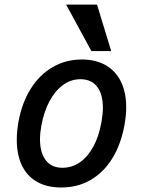

<svg xmlns="http://www.w3.org/2000/svg" viewBox="-20 -824 640 852"><path d="M54.5 -203.5Q54.5 -241.5 62 -284Q77.5 -368.5 116.8 -430.8Q156 -493 214.2 -526.5Q272.5 -560 343 -560Q405 -560 449.2 -534.5Q493.5 -509 516.8 -461.5Q540 -414 540 -348Q540 -311.5 532.5 -270Q517 -184 478.5 -121.5Q440 -59 382.2 -25.5Q324.5 8 252 8Q188.5 8 144.2 -17.2Q100 -42.5 77.2 -90Q54.5 -137.5 54.5 -203.5ZM430 -281Q436.5 -319 436.5 -345.5Q436.5 -406.5 410.8 -439.5Q385 -472.5 336.5 -472.5Q295.5 -472.5 260.2 -447.2Q225 -422 200 -375.5Q175 -329 163.5 -266.5Q157.5 -233.5 157.5 -205.5Q157.5 -145.5 183.5 -112.5Q209.5 -79.5 256.5 -79.5Q299.5 -79.5 334.8 -104Q370 -128.5 394.5 -174Q419 -219.5 430 -281ZM273.5 -803.5H410.5L473.5 -597.5H385.5Z"/></svg>

Font: JuliaMono MediumItalic
Style: Regular
Weight: 500
Italic angle: -9°
Monospace: yes
Designer: cormullion
Foundry: corm
Version: Version 0.049; ttfautohint (v1.8.4)